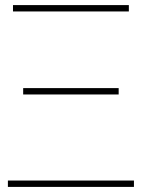

<svg xmlns="http://www.w3.org/2000/svg" viewBox="-20 -734 557 754"><path d="M31 -714H486V-689H31ZM71 -388H446V-363H71ZM11 -25H506V0H11Z"/></svg>

Font: Noto Sans UI Thin
Style: Regular
Weight: 250
Designer: Monotype Design Team
Foundry: Monotype Imaging Inc.
Version: Version 1.001